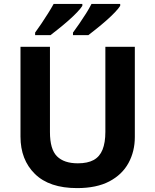

<svg xmlns="http://www.w3.org/2000/svg" viewBox="-20 -954 796 984"><path d="M671 -252Q671 -178 638.5 -118.5Q606 -59 540.5 -24.5Q475 10 375 10Q233 10 159 -62.5Q85 -135 85 -254V-714H236V-277Q236 -189 272 -153Q308 -117 379 -117Q429 -117 460 -134Q491 -151 505.5 -187Q520 -223 520 -278V-714H671ZM596 -924Q588 -911 569 -891Q550 -871 525 -849Q500 -827 475.5 -807.5Q451 -788 433 -774H354V-787Q368 -806 386 -832Q404 -858 421 -885Q438 -912 449 -934H596ZM402 -924Q394 -911 375 -891Q356 -871 331 -849Q306 -827 281.5 -807.5Q257 -788 239 -774H160V-787Q174 -806 191.5 -832Q209 -858 226 -885Q243 -912 255 -934H402Z"/></svg>

Font: Noto Sans Thai
Style: Bold
Weight: 700
Designer: Monotype Design Team
Foundry: Monotype Imaging Inc.
Version: Version 2.001